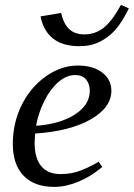

<svg xmlns="http://www.w3.org/2000/svg" viewBox="-20 -731 531 761"><path d="M421.4 -371.1Q421.4 -304.7 339.4 -257.8Q257.3 -210.9 119.1 -201.7L117.2 -166Q117.2 -104 143.3 -72.5Q169.4 -41 220.7 -41Q264.6 -41 301.8 -55.9Q338.9 -70.8 371.1 -89.8L385.3 -69.3Q340.3 -31.2 290.3 -10.7Q240.2 9.8 195.3 9.8Q116.2 9.8 73.5 -34.4Q30.8 -78.6 30.8 -161.1Q30.8 -242.7 65.2 -313.2Q99.6 -383.8 160.6 -427.5Q221.7 -471.2 288.6 -471.2Q348.6 -471.2 385 -443.6Q421.4 -416 421.4 -371.1ZM123 -232.4Q219.7 -239.7 277.8 -277.8Q335.9 -315.9 335.9 -371.1Q335.9 -398.4 321 -416Q306.2 -433.6 277.8 -433.6Q243.7 -433.6 211.4 -405.8Q179.2 -377.9 155.8 -331.1Q132.3 -284.2 123 -232.4ZM314.9 -594.7Q356 -594.7 389.2 -619.6Q422.4 -644.5 459.5 -711.4L490.7 -697.8Q462.9 -641.1 436.3 -611.8Q409.7 -582.5 375 -565.2Q340.3 -547.9 294.4 -547.9Q165 -547.9 140.6 -666L222.2 -679.7Q231.4 -638.2 253.4 -616.5Q275.4 -594.7 314.9 -594.7Z"/></svg>

Font: Tinos
Style: Italic
Weight: 400
Italic angle: -16.333°
Designer: Steve Matteson
Foundry: Monotype Imaging Inc.
Version: Version 1.32